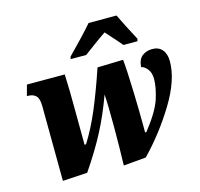

<svg xmlns="http://www.w3.org/2000/svg" viewBox="-111 -885 1057 1015"><g transform="rotate(-15 418.0 -378.0)"><path d="M447 -199Q447 -323 443 -379Q406 -277 361 -190.5Q316 -104 247 -3L112 5L109 -404Q109 -446 93.5 -461.5Q78 -477 50 -477H44L60 -536H267Q271 -456 271 -324Q271 -220 272 -150H280Q325 -221 363.5 -312Q402 -403 444 -527L585 -531Q591 -471 594.5 -354Q598 -237 598 -162V-130H605Q677 -221 697 -283Q717 -345 717 -391Q717 -424 701.5 -444.5Q686 -465 667 -469Q670 -511 693 -528.5Q716 -546 748 -546Q783 -546 802.5 -523Q822 -500 822 -459Q822 -358 745 -231.5Q668 -105 567 -1L444 10Q447 -83 447 -199ZM321 -619 355 -654Q367 -666 402 -703Q437 -740 459 -766H612Q641 -705 687 -619L684 -606H607Q597 -619 553 -668L528 -696Q505 -681 475 -659Q445 -637 433 -628L403 -606H318Z"/></g></svg>

Font: Noto Serif NarrowBlack
Style: Italic
Weight: 900
Width: 4
Italic angle: -12°
Designer: Monotype Design Team
Foundry: Monotype Imaging Inc.
Version: Version 1.001